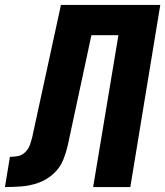

<svg xmlns="http://www.w3.org/2000/svg" viewBox="-62 -755 667 775"><path d="M-42 0Q-9 0 24.5 -2.5Q58 -5 91.5 -16.5Q125 -28 152.5 -52.5Q180 -77 193 -109.5Q206 -142 213 -175L307 -613H416L314 0H464L585 -735H184L68 -201Q64 -185 58.5 -169.5Q53 -154 40 -141Q27 -128 10.5 -125Q-6 -122 -22 -122Z"/></svg>

Font: Iosevka Sparkle Heavy Oblique
Style: Regular
Weight: 900
Italic angle: -9°
Designer: Belleve Invis
Foundry: Belleve Invis
Version: Version 4.5.0; ttfautohint (v1.8.3)